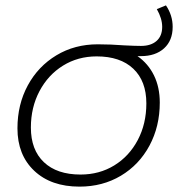

<svg xmlns="http://www.w3.org/2000/svg" viewBox="-20 -691 663 715"><path d="M505 -482H492Q532 -454 553.5 -410Q575 -366 575 -309Q575 -220 536.5 -148.5Q498 -77 430 -36.5Q362 4 276 4Q170 4 107.5 -55Q45 -114 45 -213Q45 -302 83.5 -373Q122 -444 190 -485Q258 -526 344 -526Q392 -526 444 -522Q484 -520 505 -520Q542 -520 563 -538.5Q584 -557 584 -591Q584 -622 564 -657L598 -671Q623 -634 623 -591Q623 -540 591 -511Q559 -482 505 -482ZM340 -481Q270 -481 214.5 -446.5Q159 -412 127 -351.5Q95 -291 95 -216Q95 -133 143.5 -87Q192 -41 280 -41Q350 -41 405.5 -75Q461 -109 493 -169.5Q525 -230 525 -306Q525 -389 476.5 -435Q428 -481 340 -481Z"/></svg>

Font: Montserrat Alternates Light
Style: Italic
Weight: 300
Italic angle: -11.3°
Designer: Julieta Ulanovsky
Foundry: Julieta Ulanovsky
Version: Version 7.200